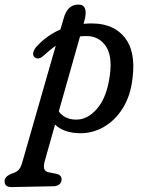

<svg xmlns="http://www.w3.org/2000/svg" viewBox="-96 -558 620 818"><path d="M90.5 -321.5Q68 -300.5 51 -314.5Q42.5 -322 46 -335.5Q49.5 -349 62 -362Q105 -408 161.5 -432.5L175.5 -480.5Q191.5 -538.5 238 -538.5Q282 -538.5 263.5 -468.5L260 -456.5Q280 -458.5 300.5 -458Q389 -456.5 435.8 -397.8Q482.5 -339 469 -227.5Q461 -152 428 -98.5Q395 -45 346 -17Q297 11 241 9.5Q176 8 138.5 -27L94 130.5Q89.5 147.5 92.2 160.2Q95 173 113 176.5L142 182Q166.5 187 166.5 206Q166.5 219 157.2 227Q148 235 133 235.5L-46.5 239Q-76.5 239.5 -76.5 214Q-76.5 205 -70.2 197.2Q-64 189.5 -48 182.5Q-26.5 176 -17.2 166.2Q-8 156.5 -2.5 138.5L141.5 -363Q116 -345.5 90.5 -321.5ZM224.5 -48.5Q276 -46 318 -95.5Q360 -145 372 -237.5Q383 -318.5 355.8 -359.8Q328.5 -401 281 -404Q262.5 -405 245 -403L154.5 -83.5Q178.5 -50 224.5 -48.5Z"/></svg>

Font: Fraunces 72pt S100
Style: Italic
Weight: 400
Italic angle: -16°
Version: Version 1.000; ttfautohint (v1.8.3)